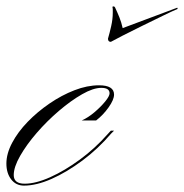

<svg xmlns="http://www.w3.org/2000/svg" viewBox="-63 -572 576 601"><path d="M12 9Q-13 9 -28 -10.5Q-43 -30 -43 -60Q-43 -91 -25 -125Q-7 -159 23.5 -190.5Q54 -222 92 -248Q130 -274 170 -289.5Q210 -305 247 -305Q294 -305 294 -276Q294 -260 277 -236Q260 -212 238 -195H193Q213 -204 232.5 -220.5Q252 -237 266 -254Q280 -271 280 -280Q280 -297 254 -297Q229 -297 194 -277Q159 -257 121.5 -225Q84 -193 52 -156Q20 -119 0 -84Q-20 -49 -20 -24Q-20 3 14 3Q49 3 94.5 -17.5Q140 -38 187 -72.5Q234 -107 273 -151L284 -163H294L285 -154Q244 -106 195 -69.5Q146 -33 98.5 -12Q51 9 12 9ZM492 -548 493 -544Q478 -538 447.5 -523Q417 -508 382 -491Q347 -474 320 -460Q293 -446 284 -441Q275 -441 275 -451Q280 -468 285 -490Q290 -512 290 -532Q290 -537 290 -541.5Q290 -546 289 -550Q289 -552 293 -552Q295 -552 297 -549Q305 -532 311 -517Q317 -502 321 -484Z"/></svg>

Font: Ballet 24pt
Style: Regular
Weight: 400
Designer: Maximiliano R. Sproviero
Foundry: Omnibus-Type
Version: Version 1.100